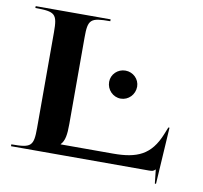

<svg xmlns="http://www.w3.org/2000/svg" viewBox="-74 -680 858 810"><g transform="rotate(10 355.0 -275.0)"><path d="M375.5 -339.5C375.5 -305.6 402.4 -278 435.5 -278C468.6 -278 495.5 -305.6 495.5 -339.5C495.5 -371.8 468.6 -398 435.5 -398C402.4 -398 375.5 -371.8 375.5 -339.5ZM15 0H606C622 0 625.6 -2 632.6 -9H633.6L640 50H645L660 -193H655L643 -163C605.1 -68.2 546.6 -44 444.5 -44H220V-45C237 -63 241 -89.5 241 -135V-505C241 -583.3 250.5 -592 336 -592V-600H15V-592C100.5 -592 110 -583.3 110 -505V-95C110 -16.7 100.5 -8 15 -8Z"/></g></svg>

Font: Prida01
Style: Black
Weight: 900
Designer: gluk
Foundry: gluk
Version: Version 00.072